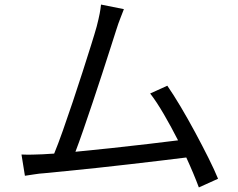

<svg xmlns="http://www.w3.org/2000/svg" viewBox="-20 -786 1040 840"><path d="M522 -746Q515 -727 506.5 -706Q498 -685 488 -653Q479 -625 463 -575Q447 -525 427 -463.5Q407 -402 385.5 -338Q364 -274 344.5 -217.5Q325 -161 310 -122Q384 -129 467 -138Q550 -147 627 -156Q704 -165 759 -172Q729 -231 697 -286Q665 -341 637 -377L712 -411Q739 -372 770.5 -319Q802 -266 833.5 -207.5Q865 -149 891.5 -96Q918 -43 934 -4L850 34Q840 7 826 -26.5Q812 -60 795 -97Q749 -91 684.5 -83.5Q620 -76 548 -67.5Q476 -59 405 -51.5Q334 -44 273 -38Q212 -32 172 -28Q153 -27 132 -23.5Q111 -20 89 -17L74 -110Q97 -109 121 -109.5Q145 -110 167 -111Q178 -112 191 -112.5Q204 -113 217 -114Q234 -155 255 -214.5Q276 -274 298.5 -341Q321 -408 341.5 -472Q362 -536 378.5 -588.5Q395 -641 403 -670Q412 -705 416 -726Q420 -747 422 -766Z"/></svg>

Font: Chiron Sans HK TT
Style: Regular
Weight: 400
Designer: Ryoko NISHIZUKA 西塚涼子 (kana, bopomofo & ideographs); Paul D. Hunt (Latin, Greek & Cyrillic); Sandoll Communications 산돌커뮤니
Foundry: Adobe
Version: Version 2.022;hotconv 1.0.109;makeotfexe 2.5.65596